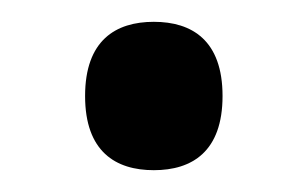

<svg xmlns="http://www.w3.org/2000/svg" viewBox="-20 -391 282 176"><path d="M58 -303C58 -252 86 -235 121 -235C156 -235 184 -252 184 -303C184 -354 156 -371 121 -371C86 -371 58 -354 58 -303Z"/></svg>

Font: Rationale One
Style: Regular
Weight: 400
Designer: Cyreal (www.cyreal.org)
Foundry: Cyreal (www.cyreal.org)
Version: Version 1.001